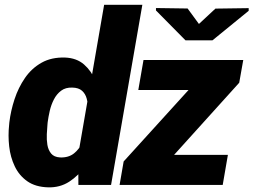

<svg xmlns="http://www.w3.org/2000/svg" viewBox="-20 -782 1072 812"><path d="M311 -129.9 420.4 -761.7H582L449.7 0H311.5ZM18.6 -253.9 19.5 -264.2Q25.4 -313.5 41.5 -362.5Q57.6 -411.6 85.7 -452.4Q113.8 -493.2 155.8 -516.8Q197.8 -540.5 255.4 -538.6Q304.2 -536.6 335.4 -509.3Q366.7 -481.9 383.8 -440.2Q400.9 -398.4 407.2 -352.5Q413.6 -306.6 412.6 -267.6L411.1 -254.9Q403.8 -213.4 386 -166.7Q368.2 -120.1 339.8 -79.3Q311.5 -38.6 272.5 -13.4Q233.4 11.7 183.6 10.3Q129.9 8.8 95.5 -15.4Q61 -39.6 42.5 -78.4Q23.9 -117.2 18.8 -163.1Q13.7 -209 18.6 -253.9ZM181.6 -265.1 180.7 -254.9Q179.2 -237.8 178 -214.6Q176.8 -191.4 180.4 -169.4Q184.1 -147.5 196.3 -132.6Q208.5 -117.7 233.9 -116.2Q269.5 -114.7 292.7 -133.1Q315.9 -151.4 328.4 -180.7Q340.8 -210 344.7 -240.7L349.1 -279.8Q351.6 -299.8 351.8 -322.3Q352.1 -344.7 346.7 -365Q341.3 -385.3 326.9 -398.2Q312.5 -411.1 285.6 -411.6Q257.3 -412.6 238.5 -398.4Q219.7 -384.3 208 -361.6Q196.3 -338.9 190.4 -313.2Q184.6 -287.6 181.6 -265.1ZM943.8 -127 921.9 0H523.9L545.9 -127ZM991.7 -432.1 601.6 0H485.8L502.9 -99.1L892.6 -528.3H1008.8ZM956.5 -528.3 934.6 -401.4H564.9L586.9 -528.3ZM773.4 -746.1 821.3 -680.7 891.1 -745.6 1031.7 -747.6V-736.3L878.4 -611.3H764.6L639.6 -737.8V-748Z"/></svg>

Font: Roboto Black
Style: Italic
Weight: 900
Italic angle: -12°
Designer: Christian Robertson
Foundry: Google
Version: Version 3.0; 2020